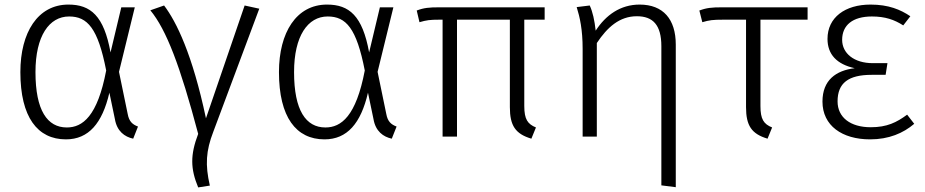

<svg xmlns="http://www.w3.org/2000/svg" viewBox="-20 -597 4040 839"><path d="M279 -577C145 -577 69 -455 69 -282C69 -85 144 12 268 12C367 12 427 -58 458 -192L482 -77C491 -23 525 1 562 9L583 -44C559 -53 544 -66 538 -99L500 -283L569 -565H510L463 -368C434 -528 376 -577 279 -577ZM282 -525C362 -525 408 -474 444 -289C406 -89 341 -40 272 -40C187 -40 135 -114 135 -282C135 -440 195 -525 282 -525Z M697 -573 637 -552C707 -467 767 -310 846 -12C811 80 812 140 846 222L897 214C876 123 880 62 912 -21L1113 -559L1049 -573L880 -80C821 -359 751 -502 697 -573Z M1409 -577C1275 -577 1199 -455 1199 -282C1199 -85 1274 12 1398 12C1497 12 1557 -58 1588 -192L1612 -77C1621 -23 1655 1 1692 9L1713 -44C1689 -53 1674 -66 1668 -99L1630 -283L1699 -565H1640L1593 -368C1564 -528 1506 -577 1409 -577ZM1412 -525C1492 -525 1538 -474 1574 -289C1536 -89 1471 -40 1402 -40C1317 -40 1265 -114 1265 -282C1265 -440 1325 -525 1412 -525Z M2360 -511V-565H1898C1856 -565 1832 -563 1801 -551L1813 -500C1844 -509 1859 -511 1900 -511H1914V0H1977V-511H2208V-129C2208 -48 2232 -12 2302 9L2322 -40C2286 -55 2271 -75 2271 -134V-511Z M2775 -577C2691 -577 2627 -531 2583 -463C2578 -508 2570 -545 2557 -573L2500 -566C2514 -521 2526 -468 2526 -383V0H2588V-409C2634 -478 2687 -526 2763 -526C2833 -526 2870 -488 2870 -395V213L2933 221V-402C2933 -513 2878 -577 2775 -577Z M3509 -511V-565H3134C3091 -565 3068 -563 3036 -551L3049 -500C3080 -509 3094 -511 3141 -511H3240V-129C3240 -48 3264 -12 3334 9L3354 -40C3317 -55 3303 -76 3303 -134V-511Z M3784 -577C3673 -577 3596 -521 3596 -427C3596 -359 3637 -316 3715 -299C3633 -289 3574 -247 3574 -153C3574 -48 3660 12 3782 12C3864 12 3927 -15 3975 -56L3944 -96C3898 -62 3856 -41 3785 -41C3696 -41 3640 -84 3640 -154C3640 -234 3687 -270 3789 -270H3850L3858 -321H3794C3712 -321 3660 -364 3660 -423C3660 -487 3706 -525 3790 -525C3848 -525 3888 -511 3927 -486L3958 -526C3915 -555 3863 -577 3784 -577Z"/></svg>

Font: Glow Sans SC Normal
Style: Regular
Weight: 400
Designer: Ryoko NISHIZUKA (kana, bopomofo & ideographs); Paul D. Hunt (Latin, Greek & Cyrillic); Sandoll Communications, Soo-young
Version: Version 0.93